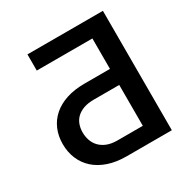

<svg xmlns="http://www.w3.org/2000/svg" viewBox="-163 -856 970 997"><g transform="rotate(-30 322.0 -358.0)"><path d="M58.9 -220.5Q58.9 -269.2 76.2 -308.9Q93.4 -348.7 126.1 -377.1Q158.7 -405.5 206.1 -421Q253.6 -436.4 314.3 -436.4H466.6V-619H133.2V-715.9H585.6V0H314.3Q253.6 0 206.1 -16.2Q158.7 -32.3 126.1 -61.4Q93.4 -90.6 76.2 -131.2Q58.9 -171.9 58.9 -220.5ZM314.3 -95.2H466.6V-340.2H314.3Q278.8 -340.2 253 -331Q227.3 -321.7 210.8 -305.8Q194.2 -289.8 186.4 -268.1Q178.6 -246.4 178.6 -221.9Q178.6 -196.7 186.4 -173.7Q194.2 -150.6 210.8 -133.2Q227.3 -115.8 253 -105.5Q278.8 -95.2 314.3 -95.2Z"/></g></svg>

Font: Cannonade Med
Style: Regular
Weight: 500
Designer: Rasmus Andersson
Foundry: rsms
Version: Version 3.012;git-f93a4a705